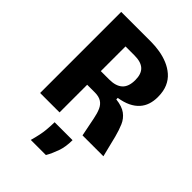

<svg xmlns="http://www.w3.org/2000/svg" viewBox="-256 -768 1105 1105"><g transform="rotate(45 297.0 -215.5)"><path d="M57 0V-660H299Q335 -660 371 -654Q407 -648 439.5 -634.5Q472 -621 498 -598.5Q524 -576 538.5 -542.5Q553 -509 553 -462Q553 -430 544 -402.5Q535 -375 515.5 -353.5Q496 -332 466 -317.5Q436 -303 393 -296V-284Q445 -278 473 -257Q501 -236 515 -203.5Q529 -171 540 -129L572 0H402L379 -115Q372 -151 361 -175.5Q350 -200 330 -212.5Q310 -225 277 -225H215V0ZM215 -336H283Q337 -336 364.5 -361Q392 -386 392 -440Q392 -490 366.5 -513.5Q341 -537 288 -537H215ZM210 229Q228 165 231.5 125Q235 85 235 60H381Q381 115 366 156.5Q351 198 333 229Z"/></g></svg>

Font: Bricolage Grotesque 24pt SemiCondensed ExtraBold
Style: Regular
Weight: 800
Width: 4
Designer: Mathieu Triay
Foundry: Atelier Triay
Version: Version 1.001;gftools[0.9.33.dev8+g029e19f]